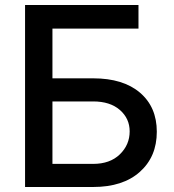

<svg xmlns="http://www.w3.org/2000/svg" viewBox="-20 -747 696 767"><path d="M80.1 0V-727.1H533.2V-632.8H189.5V-434.1H352.1Q472.2 -434.1 539.3 -376.7Q606.4 -319.3 606.4 -220.7Q606.4 -121.1 538.8 -60.5Q471.2 0 352.1 0ZM189.5 -92.3H352.1Q419.4 -92.3 458.7 -130.4Q498 -168.5 498 -222.2Q498 -273.4 459 -307.6Q419.9 -341.8 352.1 -341.8H189.5Z"/></svg>

Font: Interop Med
Style: Regular
Weight: 500
Designer: Rasmus Andersson, Google, Jang Haemin
Foundry: jhaemin
Version: Version 1.007